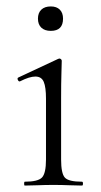

<svg xmlns="http://www.w3.org/2000/svg" viewBox="-20 -577 315 597"><path d="M57 0Q55 0 55 -6Q55 -12 57 -12Q98 -12 110.5 -25Q123 -38 123 -81V-270Q123 -306 116 -322.5Q109 -339 90 -339Q81 -339 69.5 -335.5Q58 -332 42 -324Q38 -323 35.5 -328.5Q33 -334 37 -336L161 -394Q164 -395 165 -395Q167 -395 169.5 -393Q172 -391 172 -388Q172 -381 171 -349.5Q170 -318 170 -271V-81Q170 -38 181.5 -25Q193 -12 235 -12Q238 -12 238 -6Q238 0 235 0Q218 0 195 -1Q172 -2 146 -2Q121 -2 98 -1Q75 0 57 0ZM138 -481Q119 -481 108.5 -491Q98 -501 98 -519Q98 -537 108.5 -547Q119 -557 138 -557Q156 -557 166 -547Q176 -537 176 -519Q176 -481 138 -481Z"/></svg>

Font: Cormorant Garamond Light
Style: Regular
Weight: 300
Designer: Christian Thalmann (Catharsis Fonts)
Foundry: Catharsis Fonts
Version: Version 4.001